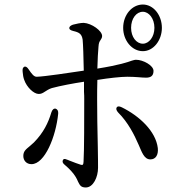

<svg xmlns="http://www.w3.org/2000/svg" viewBox="-20 -808 790 848"><path d="M524 -685C524 -630 562 -582 611 -582C658 -582 695 -630 695 -685C695 -741 658 -788 611 -788C562 -788 524 -741 524 -685ZM80 -491C81 -478 83 -465 87 -455C98 -423 129 -393 151 -393C162 -393 169 -397 178 -403C186 -408 196 -415 209 -419C246 -429 304 -440 351 -447V-402C352 -390 352 -380 352 -371C352 -290 352 -138 349 -94C348 -79 346 -79 338 -80C325 -84 306 -91 286 -99C281 -101 277 -103 273 -104C265 -108 259 -106 257 -99C255 -92 258 -86 267 -79C286 -63 304 -44 314 -27C318 -21 322 -12 325 -5C333 11 338 20 359 20C392 20 413 -26 413 -67C413 -78 413 -113 412 -157C410 -228 409 -322 409 -369C409 -394 409 -425 410 -455C459 -463 513 -469 542 -469C561 -469 577 -468 591 -467C603 -466 614 -465 625 -465C646 -465 658 -473 658 -495C658 -519 612 -544 581 -544C574 -544 570 -542 562 -540C545 -534 510 -521 410 -505C411 -545 413 -581 415 -602C416 -618 419 -624 424 -631C428 -637 431 -642 431 -649C431 -672 385 -705 350 -707C336 -707 317 -703 302 -699C291 -695 286 -690 286 -684C286 -678 292 -674 304 -671C330 -665 341 -658 345 -633C347 -613 349 -555 350 -496C290 -487 177 -470 143 -469C130 -468 120 -482 107 -501C100 -512 93 -516 87 -513C80 -509 79 -503 80 -491ZM83 -119C83 -100 96 -83 119 -83C178 -83 227 -205 237 -306C238 -318 234 -325 226 -328C218 -330 211 -324 207 -312C193 -265 172 -222 130 -179C122 -172 117 -168 112 -163C94 -148 83 -140 83 -119ZM502 -311C546 -267 573 -213 593 -167C606 -138 616 -104 644 -104C668 -104 680 -124 677 -154C668 -229 595 -296 518 -334C506 -340 498 -339 495 -333C492 -327 494 -320 502 -311ZM559 -685C559 -726 582 -756 611 -756C638 -756 662 -726 662 -685C662 -645 638 -615 611 -615C582 -615 559 -645 559 -685Z"/></svg>

Font: 寒蝉锦书宋 CompactLight
Style: Bold
Weight: 400
Width: 4
Designer: 寒蝉锦书宋{Warren} 思源宋体{Ryoko NISHIZUKA 西塚涼子 (kana & ideographs); Frank Grießhammer (Latin, Greek & Cyrillic); Wenlong ZHANG 
Foundry: Adobe & ChillType
Version: Version 2.000;Glyphs 3.1.1 (3135)